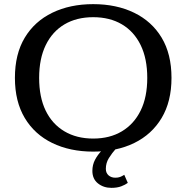

<svg xmlns="http://www.w3.org/2000/svg" viewBox="-20 -717 900 927"><path d="M430 15Q318 15 232.5 -26.5Q147 -68 99.5 -147.5Q52 -227 52 -341Q52 -456 99.5 -535Q147 -614 232.5 -655.5Q318 -697 430 -697Q542 -697 627.5 -655.5Q713 -614 760.5 -535Q808 -456 808 -341Q808 -227 760.5 -147.5Q713 -68 628 -26.5Q543 15 430 15ZM430 -48Q510 -48 568.5 -83Q627 -118 659 -183Q691 -248 691 -341Q691 -434 659 -499.5Q627 -565 568.5 -599.5Q510 -634 430 -634Q350 -634 291.5 -599.5Q233 -565 201 -499.5Q169 -434 169 -341Q169 -248 200.5 -183Q232 -118 291 -83Q350 -48 430 -48ZM518 190Q480 190 453 168.5Q426 147 426 108Q426 79 438.5 55Q451 31 471.5 9.5Q492 -12 514 -30L542 -2Q520 23 505.5 46.5Q491 70 491 98Q491 118 504 129.5Q517 141 537 141Q550 141 559.5 137.5Q569 134 580 127L597 166Q585 175 565.5 182.5Q546 190 518 190Z"/></svg>

Font: Montagu Slab 24pt
Style: Regular
Weight: 400
Designer: Florian Karsten
Foundry: Florian Karsten
Version: Version 1.000